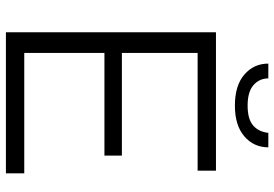

<svg xmlns="http://www.w3.org/2000/svg" viewBox="-159 -768 927 649"><g transform="rotate(90 304.5 -443.5)"><path d="M566 -62V0H89V-710H557V-648H159V-392H506V-333H159V-62ZM337 -774Q269 -774 232 -806Q195 -838 195 -887H245Q245 -857 267.5 -837Q290 -817 337 -817Q383 -817 404.5 -836Q426 -855 429 -887H478Q478 -838 441 -806Q404 -774 337 -774Z"/></g></svg>

Font: Raleway
Style: Regular
Weight: 400
Designer: Matt McInerney, Pablo Impallari, Rodrigo Fuenzalida
Foundry: Matt McInerney, Pablo Impallari, Rodrigo Fuenzalida
Version: Version 4.101;RELEASE